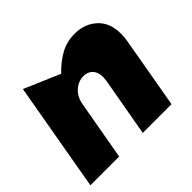

<svg xmlns="http://www.w3.org/2000/svg" viewBox="-131 -725 897 897"><g transform="rotate(-45 317.5 -276.5)"><path d="M606 -400Q606 -473 562 -513Q518 -553 453 -553Q400 -553 357 -529Q314 -505 276 -465L99 -541L4 0H194L246 -293Q253 -335 280.5 -359.5Q308 -384 342 -384Q370 -384 387 -366Q404 -348 404 -316Q404 -309 402 -293L350 0H540L602 -354Q606 -375 606 -400Z"/></g></svg>

Font: Geom Black
Style: Bold Italic
Weight: 900
Italic angle: -10°
Version: Version 1.102